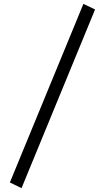

<svg xmlns="http://www.w3.org/2000/svg" viewBox="-20 -874 540 988"><path d="M409.2 -854 469.2 -825.2 90.8 94.2 30.8 64.9Z"/></svg>

Font: BIZ UDMincho
Style: Bold
Weight: 700
Monospace: yes
Designer: TypeBank Co., Ltd.
Foundry: Morisawa Inc.
Version: Version 1.06